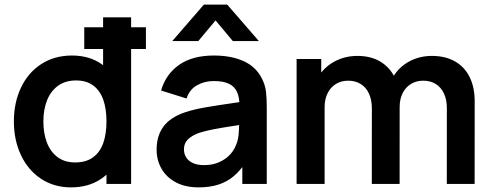

<svg xmlns="http://www.w3.org/2000/svg" viewBox="-20 -795 2132 830"><path d="M40 -270.2Q40 -351.9 71 -416.8Q101.9 -481.8 159 -518.4Q216.1 -555 291.2 -555Q365.9 -555 419 -518.1Q472.2 -481.2 499.3 -416.8Q526.5 -352.3 526.5 -270.2Q526.5 -187.8 499 -123.3Q471.4 -58.8 417.3 -21.9Q363.2 15 286.7 15Q213.4 15 157.3 -22.2Q101.2 -59.4 70.6 -124.4Q40 -189.4 40 -270.2ZM440.3 -270.2Q440.3 -324.2 426.5 -363.7Q412.6 -403.2 383.3 -425.2Q354 -447.2 309.2 -447.2Q262.1 -447.2 230.4 -423.9Q198.7 -400.6 183.1 -360.6Q167.5 -320.7 167.5 -270.2Q167.5 -219.2 182.6 -179.2Q197.7 -139.2 228.5 -116Q259.4 -92.8 305 -92.8Q351.9 -92.8 382 -114.8Q412.2 -136.7 426.2 -176.3Q440.3 -215.9 440.3 -270.2ZM440.3 -379.2H425.7V-720H546.8V0H440.3ZM344.2 -677H610.8V-583.3H344.2Z M657 -148Q657 -208.2 686.8 -248.1Q716.5 -288.1 779.8 -309.5Q816.7 -321.9 866.8 -330.7Q916.9 -339.4 1009.2 -352.7Q1034.2 -356.4 1058.7 -359.8L1015.3 -335.7Q1015.6 -373.6 1004.6 -397.6Q993.7 -421.6 969.2 -433.1Q944.7 -444.7 904.3 -444.7Q864.2 -444.7 831.5 -426.3Q798.8 -407.9 786.5 -369.2L676.3 -403.7Q696.8 -474.4 754.4 -514.7Q812 -555 904.7 -555Q979.9 -555 1033.5 -530.6Q1087.1 -506.2 1112.7 -454.5Q1125.8 -428.8 1129.5 -401Q1133.2 -373.2 1133.2 -331.3V0H1027.5V-117.2L1045 -97.8Q1020.1 -58.6 990.7 -33.7Q961.3 -8.8 923.9 3.1Q886.5 15 838.2 15Q781.4 15 740.4 -6.7Q699.4 -28.4 678.2 -65.6Q657 -102.8 657 -148ZM1001.3 -170.7Q1008.9 -188.3 1011.3 -211.4Q1013.7 -234.4 1013.7 -261.5V-271.7L1050.7 -260.5L1007 -253.4Q939.3 -243.1 903 -236.1Q866.7 -229.1 840.5 -220.5Q808.2 -208.6 791.7 -191.8Q775.2 -174.9 775.2 -149.5Q775.2 -129.3 785.2 -113.9Q795.2 -98.5 814.6 -89.8Q834.1 -81.2 862 -81.2Q900.4 -81.2 929.6 -94.9Q958.8 -108.6 976.5 -129Q994.2 -149.4 1001.3 -170.7ZM861.3 -775H962.3L1099 -617.5H986.5L911.8 -706.7L837.2 -617.5H724.7Z M1809.7 -446.2Q1780.4 -446.2 1757.3 -432.5Q1734.2 -418.9 1721 -393.2Q1707.7 -367.6 1707.7 -332.3L1654 -364Q1653.6 -419.2 1679.1 -462.2Q1704.6 -505.2 1748.9 -529.3Q1793.2 -553.3 1846.8 -553.3Q1905.8 -553.3 1947.4 -529.3Q1989.1 -505.2 2010.5 -461.2Q2032 -417.1 2032 -358.3L2031.8 0H1911.5L1911.7 -327.8Q1911.7 -364.3 1899.1 -391Q1886.5 -417.8 1863.6 -432Q1840.7 -446.2 1809.7 -446.2ZM1262.2 -540H1368.7V-372.5H1383.3V0H1262.2ZM1485.2 -446.2Q1454.9 -446.2 1431.9 -431.9Q1408.8 -417.6 1396.1 -391.8Q1383.3 -366.1 1383.3 -332.3L1329.7 -368.3Q1329.7 -420.2 1355.5 -462.5Q1381.2 -504.8 1425.9 -529Q1470.6 -553.3 1525.2 -553.3Q1583.9 -553.3 1625.1 -528.1Q1666.3 -502.9 1687 -458.8Q1707.7 -414.7 1707.7 -357.8L1707.5 0H1587.3L1587.5 -326.7Q1587.5 -363.5 1575 -390.5Q1562.5 -417.4 1539.5 -431.8Q1516.6 -446.2 1485.2 -446.2Z"/></svg>

Font: Tap Sans
Style: Regular
Weight: 400
Designer: Tap Payments
Foundry: Tap Payments
Version: Version 1.001;Glyphs 3.1.2 (3151)